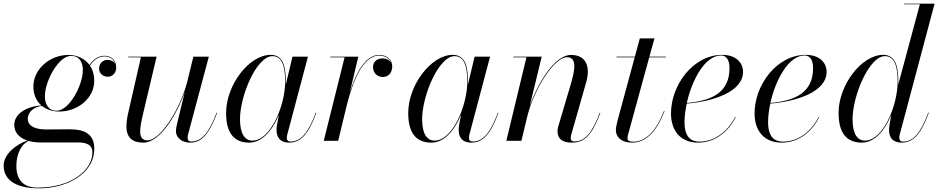

<svg xmlns="http://www.w3.org/2000/svg" viewBox="-65 -770 5131 1050"><path d="M259 -160C360.5 -160 450.5 -233 450.5 -328.5C450.5 -361 442 -389 426.5 -411.5C451 -446 475.5 -461.5 508 -461.5C534.5 -461.5 557 -447.5 564.5 -421C557 -435 541 -442.5 523.5 -442.5C499.5 -442.5 477 -426 477 -395C477 -367 499.5 -350.5 524.5 -350.5C552 -350.5 570.5 -373 570.5 -400.5C570.5 -442.5 541.5 -465 507.5 -465C474 -465 448 -448.5 424 -415C399 -449.5 357.5 -469.5 309 -469.5C207.5 -469.5 117.5 -392 117.5 -296.5C117.5 -252 134 -217 161.5 -193.5C74 -187 13 -145 13 -86.5C13 -47 39 -16.5 84.5 -1.5C29.5 16.5 -45 70 -45 135.5C-45 200.5 1.5 260 150 260C289.5 260 450.5 188 450.5 42C450.5 -39 393 -63 318 -63C289.5 -63 222 -62 187 -62C142.5 -62 87 -73 87 -120.5C87 -150.5 111.5 -184 164 -191C189 -171 222 -160 259 -160ZM244.5 -164.5C200.5 -164.5 180.5 -199 180.5 -243C180.5 -327 255 -464.5 324 -464.5C368 -464.5 388 -431 388 -387C388 -303 313.5 -164.5 244.5 -164.5ZM24.5 137C24.5 73 50.5 20.5 90.5 0.5C109.5 6 131.5 9 156.5 9H361.5C410.5 9 440.5 23.5 440.5 62.5C440.5 162.5 323 256 141 256C58 256 24.5 209 24.5 137Z M791.5 -460H636V-456.5H705.5L633.5 -141C617 -58.5 623 10 719.5 10C810 10 902.5 -144 945.5 -267.5L901.5 -85C899 -74.5 897 -60.5 897 -52.5C897 -22.5 923.5 10 975.5 10C1038.5 10 1079.5 -38 1122.5 -153L1119.5 -154C1077.5 -41.5 1037.5 4 979.5 4C967 4 961 -4.5 961 -15C961 -20 961.5 -27 963 -33L1077 -460H992.5L958 -319.5C918.5 -168 809.5 -2.5 742.5 -2.5C683.5 -2.5 700.5 -73.5 718.5 -152.5Z M1498 -324C1498 -397.5 1487.5 -470 1415 -470C1297.5 -470 1171.5 -305.5 1171.5 -152.5C1171.5 -50 1209 10 1298 10C1369.5 10 1426 -59 1460.5 -143.5L1449.5 -85C1448.5 -78 1447.5 -69 1447.5 -58C1447.5 -18 1468.5 10 1515.5 10C1582 10 1622 -38 1665 -153L1662 -154C1620 -41.5 1580 4 1524 4C1509 4 1503.5 -4.5 1503.5 -16C1503.5 -20.5 1504 -26.5 1505.5 -32L1619 -460H1534.5L1497.5 -305.5C1498 -312 1498 -318 1498 -324ZM1494.5 -324C1494.5 -192.5 1414.5 -1 1315.5 -1C1274.5 -1 1247.5 -37.5 1247.5 -117.5C1247.5 -247.5 1338.5 -463 1425 -463C1480 -463 1494.5 -401.5 1494.5 -324Z M1819.5 -456.5 1705.5 0H1784.5L1832 -197C1862 -313.5 1916 -466 2008.5 -466C2041 -466 2063 -450.5 2072 -430C2063 -442.5 2046.5 -450.5 2028.5 -450.5C1994.5 -450.5 1975 -430.5 1975 -403.5C1975 -372.5 1996.5 -349 2029 -349C2061.5 -349 2080 -375 2080 -407C2080 -441 2053.5 -469.5 2008.5 -469.5C1931.5 -469.5 1880.5 -367 1848 -264.5L1894.5 -460H1741.5V-456.5Z M2494 -324C2494 -397.5 2483.5 -470 2411 -470C2293.5 -470 2167.5 -305.5 2167.5 -152.5C2167.5 -50 2205 10 2294 10C2365.5 10 2422 -59 2456.5 -143.5L2445.5 -85C2444.5 -78 2443.5 -69 2443.5 -58C2443.5 -18 2464.5 10 2511.5 10C2578 10 2618 -38 2661 -153L2658 -154C2616 -41.5 2576 4 2520 4C2505 4 2499.5 -4.5 2499.5 -16C2499.5 -20.5 2500 -26.5 2501.5 -32L2615 -460H2530.5L2493.5 -305.5C2494 -312 2494 -318 2494 -324ZM2490.5 -324C2490.5 -192.5 2410.5 -1 2311.5 -1C2270.5 -1 2243.5 -37.5 2243.5 -117.5C2243.5 -247.5 2334.5 -463 2421 -463C2476 -463 2490.5 -401.5 2490.5 -324Z M2814 -456.5 2704 0H2786.5L2822 -147C2863 -296.5 2969 -457 3035.5 -457C3092.5 -457 3079 -385.5 3056 -308L2990.5 -87C2987.5 -78 2984 -67.5 2984 -53C2984 -10 3010.5 10 3062.5 10C3136 10 3175 -38 3218 -153L3215 -154C3173 -41.5 3133.5 3.5 3075 3.5C3060 3.5 3056 -5 3056 -15.5C3056 -20.5 3057 -27.5 3059 -33.5L3140.5 -319.5C3164 -400 3144.5 -469.5 3058 -469.5C2966 -469.5 2873 -309.5 2831 -186L2897.5 -460H2742.5V-456.5Z M3569.5 -163 3566.5 -164C3524 -55.5 3468.5 5 3397.5 5C3377 5 3366.5 -2 3366.5 -13C3366.5 -22 3369 -31.5 3371 -38.5L3485.5 -456.5H3576.5V-460H3486.5L3514 -560H3434L3407 -460H3306.5V-456.5H3406L3312 -110C3307 -90 3303 -68.5 3303 -58C3303 -23.5 3329.5 10 3391.5 10C3470 10 3526.5 -53 3569.5 -163Z M3678.5 -102.5C3678.5 -133.5 3683 -168 3690.5 -203.5C3839 -215.5 3998.5 -269.5 3998.5 -377C3998.5 -429.5 3957 -470 3885 -470C3724.5 -470 3604.5 -303.5 3604.5 -150C3604.5 -55 3656.5 10 3752.5 10C3849 10 3919.5 -53 3958.5 -129L3956 -130.5C3916.5 -55.5 3848 4.5 3760 4.5C3713.5 4.5 3678.5 -20.5 3678.5 -102.5ZM3878 -466.5C3914 -466.5 3924.5 -431.5 3924.5 -398C3924.5 -269 3835 -219 3691 -207C3719 -332.5 3790 -466.5 3878 -466.5Z M4135.5 -102.5C4135.5 -133.5 4140 -168 4147.5 -203.5C4296 -215.5 4455.5 -269.5 4455.5 -377C4455.5 -429.5 4414 -470 4342 -470C4181.5 -470 4061.5 -303.5 4061.5 -150C4061.5 -55 4113.5 10 4209.5 10C4306 10 4376.5 -53 4415.5 -129L4413 -130.5C4373.5 -55.5 4305 4.5 4217 4.5C4170.5 4.5 4135.5 -20.5 4135.5 -102.5ZM4335 -466.5C4371 -466.5 4381.5 -431.5 4381.5 -398C4381.5 -269 4292 -219 4148 -207C4176 -332.5 4247 -466.5 4335 -466.5Z M4847.5 -324C4847.5 -401.5 4835 -470 4764.5 -470C4647 -470 4521 -305.5 4521 -152.5C4521 -50 4559 10 4648 10C4719 10 4775 -58.5 4809.5 -142.5L4799 -85C4797.5 -74.5 4797 -63 4797 -58C4797 -18 4818 10 4865 10C4932 10 4971.5 -38 5014.5 -153L5011.5 -154C4969.5 -41.5 4929.5 4.5 4873.5 4.5C4858 4.5 4853 -6 4853 -16.5C4853 -21 4853 -26.5 4855 -32.5L5046 -750H4878V-746.5H4965.5L4847 -306C4847.5 -312.5 4847.5 -318.5 4847.5 -324ZM4844 -324C4844 -192.5 4764.5 -1 4665 -1C4623.5 -1 4597.5 -38 4597.5 -117.5C4597.5 -246.5 4688 -463 4774.5 -463C4829.5 -463 4844 -401.5 4844 -324Z"/></svg>

Font: Bodoni* 48pt
Style: Italic
Weight: 400
Italic angle: -13°
Version: Version 2.3